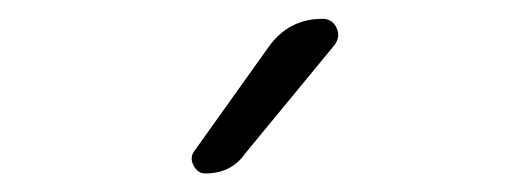

<svg xmlns="http://www.w3.org/2000/svg" viewBox="-20 -775 540 205"><path d="M199.2 -589.8Q191.4 -589.8 187 -597.7Q182.6 -605.5 186.5 -612.3L266.6 -724.6Q288.1 -754.9 324.2 -754.9Q335 -754.9 339.4 -745.1Q343.8 -735.4 336.9 -726.6L241.2 -610.4Q226.6 -589.8 199.2 -589.8Z"/></svg>

Font: Rounded-X Mgen+ 1mn light
Style: Regular
Weight: 200
Designer: [Source Han Sans]
Ryoko NISHIZUKA  (kana & ideographs); Paul D. Hunt (Latin, Greek & Cyrillic); Wenlong ZHANG  (bopomofo
Version: Version 1.059.20150602